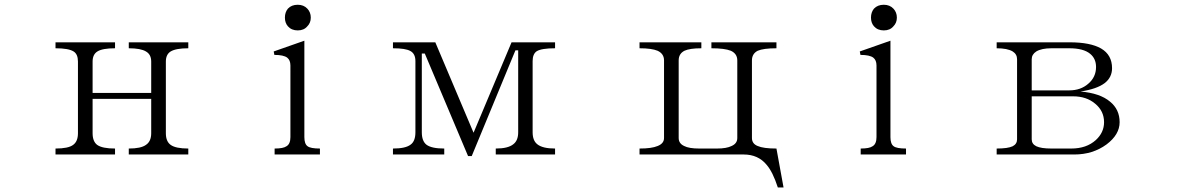

<svg xmlns="http://www.w3.org/2000/svg" viewBox="-20 -658 5040 819"><path d="M216.8 1H470.7V-24.4Q416 -24.4 394.5 -40Q375 -54.7 375 -89.8V-236.3H625V-89.8Q625 -54.7 602.5 -40Q581.1 -24.4 529.3 -24.4V1H783.2V-24.4Q729.5 -24.4 708 -40Q687.5 -54.7 687.5 -89.8V-395.5Q687.5 -425.8 708 -438.5Q730.5 -452.1 783.2 -452.1V-477.5H529.3V-452.1Q580.1 -452.1 602.5 -438.5Q625 -425.8 625 -395.5V-261.7H375V-395.5Q375 -425.8 395.5 -438.5Q417 -452.1 470.7 -452.1V-477.5H216.8V-452.1Q272.5 -452.1 293.9 -438.5Q312.5 -426.8 312.5 -395.5V-89.8Q312.5 -54.7 292 -40Q271.5 -24.4 216.8 -24.4Z M1151.4 1H1344.7V-24.4Q1304.7 -24.4 1292 -34.2Q1278.3 -43.9 1278.3 -73.2V-484.4L1147.5 -438.5L1150.4 -423.8Q1189.5 -423.8 1205.1 -412.1Q1218.8 -401.4 1218.8 -378.9V-73.2Q1218.8 -43.9 1202.1 -34.2Q1188.5 -24.4 1151.4 -24.4ZM1250 -637.7Q1223.6 -637.7 1208 -621.1Q1195.3 -605.5 1195.3 -583Q1195.3 -560.5 1208 -545.9Q1223.6 -528.3 1250 -528.3Q1276.4 -528.3 1291 -545.9Q1305.7 -560.5 1305.7 -583Q1305.7 -605.5 1291 -621.1Q1275.4 -637.7 1250 -637.7Z M1656.2 1H1875V-24.4Q1820.3 -24.4 1798.8 -41Q1779.3 -56.6 1779.3 -93.8V-429.7H1792L1976.6 7.8H1992.2L2178.7 -443.4H2190.4V-93.8Q2190.4 -58.6 2169.9 -43Q2147.5 -24.4 2094.7 -24.4V1H2347.7V-24.4Q2293.9 -24.4 2271.5 -43Q2252 -58.6 2252 -93.8V-397.5Q2252 -427.7 2269.5 -439.5Q2290 -452.1 2347.7 -452.1V-477.5H2162.1L2000 -91.8L1836.9 -477.5H1656.2V-452.1Q1710 -452.1 1730.5 -440.4Q1752 -428.7 1752 -397.5V-93.8Q1752 -55.7 1731.4 -41Q1710 -24.4 1656.2 -24.4Z M2708 -452.1Q2759.8 -452.1 2785.2 -441.4Q2812.5 -428.7 2812.5 -400.4V-69.3Q2812.5 -45.9 2785.2 -35.2Q2759.8 -24.4 2708 -24.4V1H3152.3Q3213.9 1 3250 44.9Q3276.4 75.2 3297.9 141.6H3322.3L3292 -24.4Q3236.3 -24.4 3211.9 -35.2Q3187.5 -44.9 3187.5 -69.3V-400.4Q3187.5 -428.7 3211.9 -441.4Q3236.3 -452.1 3292 -452.1V-477.5H3014.6V-452.1Q3071.3 -452.1 3097.7 -441.4Q3125 -428.7 3125 -400.4V-69.3Q3125 -45.9 3100.6 -35.2Q3079.1 -24.4 3038.1 -24.4H2962.9Q2918.9 -24.4 2898.4 -35.2Q2875 -45.9 2875 -69.3V-400.4Q2875 -428.7 2899.4 -441.4Q2921.9 -452.1 2971.7 -452.1V-477.5H2708Z M3651.4 1H3844.7V-24.4Q3804.7 -24.4 3792 -34.2Q3778.3 -43.9 3778.3 -73.2V-484.4L3647.5 -438.5L3650.4 -423.8Q3689.5 -423.8 3705.1 -412.1Q3718.8 -401.4 3718.8 -378.9V-73.2Q3718.8 -43.9 3702.1 -34.2Q3688.5 -24.4 3651.4 -24.4ZM3750 -637.7Q3723.6 -637.7 3708 -621.1Q3695.3 -605.5 3695.3 -583Q3695.3 -560.5 3708 -545.9Q3723.6 -528.3 3750 -528.3Q3776.4 -528.3 3791 -545.9Q3805.7 -560.5 3805.7 -583Q3805.7 -605.5 3791 -621.1Q3775.4 -637.7 3750 -637.7Z M4231.4 1H4562.5Q4641.6 1 4700.2 -42Q4755.9 -84 4755.9 -136.7Q4755.9 -191.4 4714.8 -224.6Q4671.9 -260.7 4588.9 -267.6Q4659.2 -278.3 4692.4 -303.7Q4723.6 -328.1 4723.6 -367.2Q4723.6 -423.8 4676.8 -451.2Q4630.9 -477.5 4543 -477.5H4231.4V-452.1Q4277.3 -452.1 4299.8 -438.5Q4318.4 -426.8 4318.4 -405.3V-63.5Q4318.4 -43.9 4299.8 -34.2Q4279.3 -24.4 4231.4 -24.4ZM4380.9 -272.5V-405.3Q4380.9 -425.8 4400.4 -438.5Q4422.9 -452.1 4464.8 -452.1H4541Q4601.6 -452.1 4629.9 -428.7Q4655.3 -408.2 4655.3 -372.1Q4655.3 -329.1 4622.1 -300.8Q4589.8 -272.5 4541 -272.5ZM4380.9 -247.1H4557.6Q4614.3 -247.1 4651.4 -215.8Q4689.5 -184.6 4689.5 -136.7Q4689.5 -92.8 4654.3 -60.5Q4614.3 -24.4 4549.8 -24.4H4464.8Q4420.9 -24.4 4400.4 -34.2Q4380.9 -43.9 4380.9 -63.5Z"/></svg>

Font: BatangChe
Style: Regular
Weight: 400
Monospace: yes
Version: Version 2.21